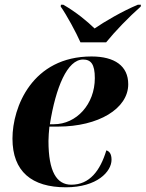

<svg xmlns="http://www.w3.org/2000/svg" viewBox="-20 -786 619 816"><path d="M322 -606H431C469 -653 528 -714 578 -758L579 -766H566C501 -739 424 -694 382 -665C351 -695 306 -733 249 -766H239L238 -758C263 -723 304 -647 322 -606ZM260 10C393 10 454 -57 454 -107C454 -132 445 -143 432 -147C406 -61 361 -1 283 -1C221 -1 186 -56 186 -187C186 -200 188 -233 190 -248H227C398 -248 525 -324 525 -428C525 -506 467 -546 369 -546C117 -546 33 -331 33 -197C33 -57 115 10 260 10ZM209 -258H192C217 -415 266 -533 333 -533C366 -533 383 -514 383 -454C383 -343 305 -258 209 -258Z"/></svg>

Font: Noto Serif Display
Style: Bold Italic
Weight: 700
Italic angle: -12°
Designer: Monotype Design Team
Foundry: Monotype Imaging Inc.
Version: Version 2.009